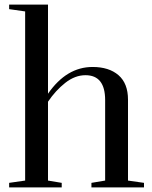

<svg xmlns="http://www.w3.org/2000/svg" viewBox="-20 -820 667 840"><path d="M20 -780V-800H190V-410Q271 -527 385 -527Q457 -527 498.5 -491Q540 -455 540 -384V-30L610 -20V0H380V-20L440 -30V-382Q440 -491 354 -491Q308 -491 265.5 -457.5Q223 -424 190 -375V-30L250 -20V0H20V-20L90 -30V-770Z"/></svg>

Font: Prata
Style: Regular
Weight: 400
Designer: Cyreal (www.cyreal.org)
Foundry: Cyreal (www.cyreal.org)
Version: Version 1.010